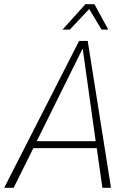

<svg xmlns="http://www.w3.org/2000/svg" viewBox="-43 -895 614 915"><path d="M418 -189H116L22 0H-23L334 -700H375L486 0H445ZM413 -222 351 -664 132 -222ZM364 -875H407L473 -754H441L382 -852L290 -754H255Z"/></svg>

Font: Sarabun Thin
Style: Italic
Weight: 250
Italic angle: -10°
Designer: Suppakit Chalermlarp | Katatrad Co.,Ltd.
Foundry: Cadson Demak Co.,Ltd.
Version: Version 1.000; ttfautohint (v1.6)